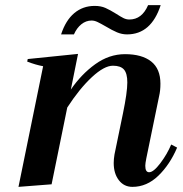

<svg xmlns="http://www.w3.org/2000/svg" viewBox="-20 -718 712 748"><path d="M268 -584H218Q236 -639 269.5 -667Q303 -695 349 -695Q373 -695 391 -687Q409 -679 433 -664Q450 -653 461 -647.5Q472 -642 484 -642Q533 -642 557 -698H606Q569 -584 475 -584Q455 -584 436 -592Q417 -600 392 -615Q373 -626 360.5 -632Q348 -638 337 -638Q315 -638 297 -623.5Q279 -609 268 -584ZM670 -143Q642 -77 597 -33.5Q552 10 496 10Q463 10 443 -16Q423 -42 423 -83Q423 -98 426 -116L459 -276Q476 -358 476 -397Q476 -432 463 -447Q450 -462 420 -462Q386 -462 338 -417.5Q290 -373 242 -299L181 0L52 10L148 -460Q120 -465 86 -478L88 -488L284 -508L256 -369Q296 -428 350.5 -467.5Q405 -507 467 -507Q533 -507 569 -478.5Q605 -450 605 -392Q605 -365 600 -344L550 -101Q546 -81 546 -72Q546 -47 561 -47Q578 -47 604.5 -82Q631 -117 647 -155Z"/></svg>

Font: Trirong SemiBold
Style: Italic
Weight: 600
Italic angle: -12°
Designer: Katatrad Team
Foundry: CadsonDemak
Version: Version 1.001